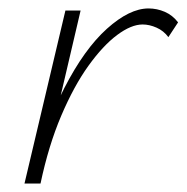

<svg xmlns="http://www.w3.org/2000/svg" viewBox="-20 -435 442 455"><path d="M54 0Q85 -134 132.5 -226.5Q180 -319 233.5 -367Q287 -415 332 -415Q352 -415 370.5 -407Q389 -399 402 -382L379 -347Q368 -362 351 -369.5Q334 -377 318 -377Q291 -377 257.5 -352Q224 -327 189.5 -279Q155 -231 125 -160.5Q95 -90 76 0ZM38 0 135 -410H171L75 0Z"/></svg>

Font: Ysabeau ExtraLight
Style: Italic
Weight: 250
Italic angle: -12°
Version: Version 2.000;gftools[0.9.27.dev2+g8671c4b]